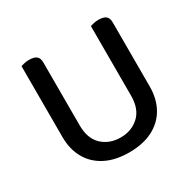

<svg xmlns="http://www.w3.org/2000/svg" viewBox="-141 -762 933 925"><g transform="rotate(-30 326.0 -300.0)"><path d="M326 14Q249 14 194.5 -14Q140 -42 111.5 -93Q83 -144 83 -212V-290H183V-219Q183 -145 223.5 -107Q264 -69 326 -69Q387 -69 428 -107Q469 -145 469 -219V-290H569V-212Q569 -144 540.5 -93Q512 -42 457.5 -14Q403 14 326 14ZM183 -252H83V-606Q89 -608 102 -611Q115 -614 129 -614Q157 -614 170 -603.5Q183 -593 183 -568ZM569 -252H469V-606Q475 -608 488 -611Q501 -614 515 -614Q543 -614 556 -603.5Q569 -593 569 -568Z"/></g></svg>

Font: Baloo Tamma 2 Medium
Style: Regular
Weight: 500
Designer: Divya Kowshik, Shuchita Grover and Ek Type
Foundry: Ek Type
Version: Version 1.700